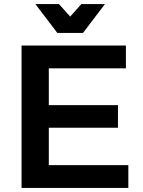

<svg xmlns="http://www.w3.org/2000/svg" viewBox="-20 -924 701 944"><path d="M86 -700H599V-588H220V-407H560V-296H220V-112H611V0H86ZM388 -762H262L154 -904H270L362 -801H288L380 -904H496Z"/></svg>

Font: Alexandria Medium
Style: Regular
Weight: 500
Designer: Mohamed Gaber
Foundry: Kief Type Foundry
Version: Version 5.100